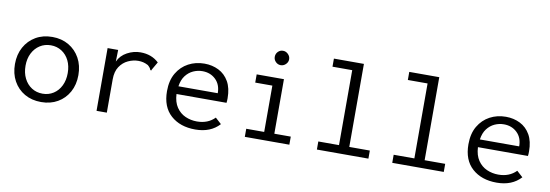

<svg xmlns="http://www.w3.org/2000/svg" viewBox="-53 -1017 3955 1380"><g transform="rotate(10 1925.0 -327.5)"><path d="M275 8Q206 8 154 -22Q102 -52 72.5 -105.5Q43 -159 43 -229Q43 -299 72.5 -352.5Q102 -406 154 -436.5Q206 -467 275 -467Q343 -467 395 -436.5Q447 -406 476.5 -352.5Q506 -299 506 -229Q506 -159 476.5 -105.5Q447 -52 395 -22Q343 8 275 8ZM275 -53Q319 -53 354 -75.5Q389 -98 408.5 -138Q428 -178 428 -230Q428 -282 408.5 -321.5Q389 -361 354 -383.5Q319 -406 275 -406Q230 -406 195 -383.5Q160 -361 140 -321.5Q120 -282 120 -230Q120 -178 140 -138Q160 -98 195 -75.5Q230 -53 275 -53Z M679 -457H756L754 -372Q775 -418 821.5 -443Q868 -468 918 -468Q999 -468 1052 -418L1019 -361L1015 -352L1008 -356Q1006 -363 1001.5 -369.5Q997 -376 985 -387Q966 -397 949 -401Q932 -405 912 -405Q876 -405 839 -388Q802 -371 778 -335Q754 -299 754 -242V1H679Z M1400 10Q1289 10 1221 -51Q1153 -112 1153 -227Q1153 -305 1184.5 -358.5Q1216 -412 1268.5 -440Q1321 -468 1385 -468Q1442 -468 1489 -444.5Q1536 -421 1563.5 -373Q1591 -325 1591 -251Q1591 -242 1590.5 -234Q1590 -226 1589 -218H1224Q1227 -159 1252.5 -121.5Q1278 -84 1317.5 -66.5Q1357 -49 1402 -49Q1482 -49 1532 -100L1576 -60Q1512 10 1400 10ZM1228 -275H1515Q1515 -338 1476.5 -375Q1438 -412 1380 -412Q1345 -412 1313 -397.5Q1281 -383 1258 -353Q1235 -323 1228 -275Z M1761 0V-59H1892V-397H1767V-457H1966V-59H2086V0ZM1925 -552Q1904 -552 1888.5 -567.5Q1873 -583 1873 -604Q1873 -626 1888 -641.5Q1903 -657 1925 -657Q1946 -657 1962 -641Q1978 -625 1978 -604Q1978 -583 1962 -567.5Q1946 -552 1925 -552Z M2287 0V-59H2438V-606H2294V-665H2513V-59H2663V0Z M2837 0V-59H2988V-606H2844V-665H3063V-59H3213V0Z M3600 10Q3489 10 3421 -51Q3353 -112 3353 -227Q3353 -305 3384.5 -358.5Q3416 -412 3468.5 -440Q3521 -468 3585 -468Q3642 -468 3689 -444.5Q3736 -421 3763.5 -373Q3791 -325 3791 -251Q3791 -242 3790.5 -234Q3790 -226 3789 -218H3424Q3427 -159 3452.5 -121.5Q3478 -84 3517.5 -66.5Q3557 -49 3602 -49Q3682 -49 3732 -100L3776 -60Q3712 10 3600 10ZM3428 -275H3715Q3715 -338 3676.5 -375Q3638 -412 3580 -412Q3545 -412 3513 -397.5Q3481 -383 3458 -353Q3435 -323 3428 -275Z"/></g></svg>

Font: Inconsolata SemiExpanded
Style: Regular
Weight: 400
Width: 6
Monospace: yes
Designer: Raph Levien, Cyreal, Brenton Simpson
Foundry: Raph Levien, Cyreal, Google
Version: Version 3.000; ttfautohint (v1.8.2.53-6de2)